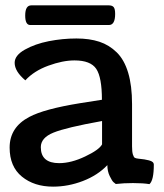

<svg xmlns="http://www.w3.org/2000/svg" viewBox="-20 -677 605 710"><path d="M382.8 -584.5H91.8Q73.2 -584.5 73.2 -619.6Q73.2 -657.2 95.7 -657.2H382.3Q395 -657.2 400.4 -650.6Q405.8 -644 405.8 -625.5Q405.8 -584.5 382.8 -584.5ZM377 -66.4Q341.3 -28.8 286.9 -7.8Q232.4 13.2 176.3 13.2Q106.4 13.2 61 -23.9Q15.6 -61 15.6 -131.3Q15.6 -206.5 88.4 -244.6Q143.1 -273.9 275.9 -295.4Q300.8 -299.8 356.9 -308.1Q356.9 -391.1 335.9 -422.4Q314.9 -453.6 255.4 -453.6Q211.9 -453.6 158.7 -434.1Q105.5 -414.6 73.7 -379.9Q34.2 -413.1 34.2 -444.8Q34.2 -472.2 71.8 -493.4Q109.4 -514.6 160.4 -524.7Q211.4 -534.7 262.7 -534.7Q311 -534.7 347.4 -522.7Q383.8 -510.7 411.6 -483.4Q439.5 -456.1 453.9 -408.2Q468.3 -360.4 468.3 -292V-135.7Q468.3 -115.7 471.4 -105.7Q474.6 -95.7 478.5 -93.5Q482.4 -91.3 491.2 -90.3Q506.3 -88.9 513.7 -87.6Q521 -86.4 530.8 -84Q540.5 -81.5 544.7 -77.6Q548.8 -73.7 548.8 -67.9Q548.8 -10.3 532.7 3.9Q509.3 0 471.7 0Q437.5 0 408.2 3.4Q404.8 1 399.7 -3.4Q394.5 -7.8 385.7 -25.9Q377 -43.9 377 -66.4ZM198.7 -73.7Q243.2 -73.7 294.9 -98.4Q346.7 -123 357.4 -143.1V-229.5Q224.1 -205.6 177.5 -186.5Q130.9 -167.5 130.9 -132.8Q130.9 -73.7 198.7 -73.7Z"/></svg>

Font: Coustard
Style: Regular
Weight: 400
Foundry: vernon adams
Version: Version 1.000